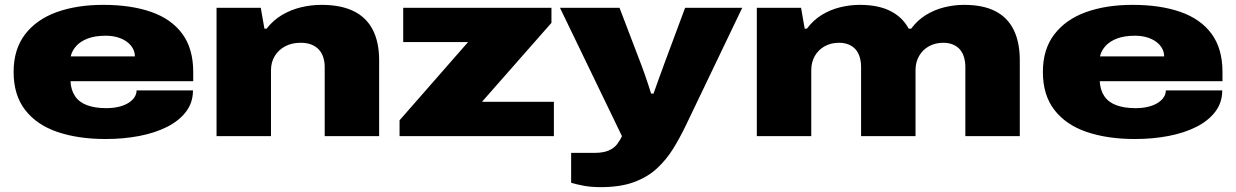

<svg xmlns="http://www.w3.org/2000/svg" viewBox="-20 -560 5086 790"><path d="M415 12Q302 12 216.5 -17Q131 -46 83.5 -107.5Q36 -169 36 -264Q36 -357 83 -418.5Q130 -480 213 -510Q296 -540 405 -540Q519 -540 602 -511Q685 -482 730 -421Q775 -360 775 -264V-226H270Q272 -189 289 -164Q306 -139 338.5 -127Q371 -115 417 -115Q447 -115 470.5 -121Q494 -127 510 -137.5Q526 -148 534 -161Q542 -174 542 -188H774Q774 -138 745.5 -100.5Q717 -63 667.5 -38Q618 -13 553 -0.5Q488 12 415 12ZM271 -328H535Q535 -345 527 -360Q519 -375 503.5 -387Q488 -399 465.5 -406Q443 -413 415 -413Q371 -413 341 -401.5Q311 -390 293.5 -370.5Q276 -351 271 -328Z M871 0V-528H1053L1068 -442H1077Q1104 -477 1140.5 -498.5Q1177 -520 1218.5 -530Q1260 -540 1303 -540Q1382 -540 1434.5 -514.5Q1487 -489 1513.5 -438Q1540 -387 1540 -312V0H1316V-285Q1316 -306 1310 -324.5Q1304 -343 1292 -356Q1280 -369 1261.5 -376.5Q1243 -384 1217 -384Q1181 -384 1153.5 -369.5Q1126 -355 1110.5 -329.5Q1095 -304 1095 -271V0Z M1624 0V-65L1906 -387H1639V-528H2249V-466L1963 -141H2259V0Z M2452 210Q2413 210 2383 204.5Q2353 199 2330 192V69H2425Q2462 69 2484 59.5Q2506 50 2518.5 34Q2531 18 2539 0L2284 -528H2529L2618 -295Q2624 -280 2631.5 -258Q2639 -236 2646.5 -214Q2654 -192 2659 -175H2669Q2674 -188 2679.5 -204.5Q2685 -221 2691.5 -238Q2698 -255 2703.5 -270.5Q2709 -286 2713 -297L2799 -528H3034L2802 -44Q2778 6 2750 51.5Q2722 97 2683 133Q2644 169 2588 189.5Q2532 210 2452 210Z M3094 0V-528H3276L3291 -442H3300Q3326 -477 3361 -498.5Q3396 -520 3436.5 -530Q3477 -540 3518 -540Q3593 -540 3643 -515Q3693 -490 3719 -442H3729Q3755 -477 3790 -498.5Q3825 -520 3865.5 -530Q3906 -540 3947 -540Q4024 -540 4074.5 -514.5Q4125 -489 4150.5 -438Q4176 -387 4176 -312V0H3952V-285Q3952 -306 3946.5 -324.5Q3941 -343 3930 -356Q3919 -369 3901.5 -376.5Q3884 -384 3861 -384Q3828 -384 3802 -369.5Q3776 -355 3761.5 -329.5Q3747 -304 3747 -271V0H3523V-285Q3523 -306 3517.5 -324.5Q3512 -343 3501 -356Q3490 -369 3472.5 -376.5Q3455 -384 3432 -384Q3399 -384 3373 -369.5Q3347 -355 3332.5 -329.5Q3318 -304 3318 -271V0Z M4650 12Q4537 12 4451.5 -17Q4366 -46 4318.5 -107.5Q4271 -169 4271 -264Q4271 -357 4318 -418.5Q4365 -480 4448 -510Q4531 -540 4640 -540Q4754 -540 4837 -511Q4920 -482 4965 -421Q5010 -360 5010 -264V-226H4505Q4507 -189 4524 -164Q4541 -139 4573.5 -127Q4606 -115 4652 -115Q4682 -115 4705.5 -121Q4729 -127 4745 -137.5Q4761 -148 4769 -161Q4777 -174 4777 -188H5009Q5009 -138 4980.5 -100.5Q4952 -63 4902.5 -38Q4853 -13 4788 -0.5Q4723 12 4650 12ZM4506 -328H4770Q4770 -345 4762 -360Q4754 -375 4738.5 -387Q4723 -399 4700.5 -406Q4678 -413 4650 -413Q4606 -413 4576 -401.5Q4546 -390 4528.5 -370.5Q4511 -351 4506 -328Z"/></svg>

Font: Archivo Expanded Black
Style: Regular
Weight: 900
Width: 7
Designer: Hector Gatti
Foundry: Omnibus-Type
Version: Version 2.001